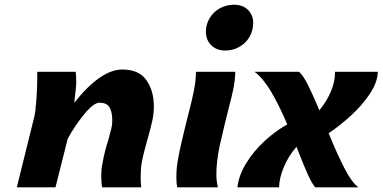

<svg xmlns="http://www.w3.org/2000/svg" viewBox="-20 -805 1644 825"><path d="M415 -52.2Q415 -79.1 419.9 -100.6Q428.2 -150.4 446.3 -207Q455.1 -237.8 458.7 -253.7Q462.4 -269.5 462.4 -287.1Q462.4 -325.7 450 -344.7Q437.5 -363.8 407.7 -363.8Q382.8 -363.8 342.8 -315.4Q302.7 -267.1 271 -209L218.3 0H52.2L127 -301.8Q132.8 -325.2 136.5 -378.4Q140.1 -431.6 140.1 -470.2V-496.6H305.2Q307.6 -479 307.6 -447.8Q307.6 -440.4 306.2 -427Q304.7 -413.6 303.2 -400.4Q302.2 -390.1 301 -380.9Q299.8 -371.6 299.3 -363.3Q352.1 -431.2 405 -468.8Q458 -506.3 505.4 -506.3Q577.1 -506.3 609.1 -460.7Q641.1 -415 641.1 -347.7Q641.1 -317.9 634.3 -285.9Q627.4 -253.9 613.3 -204.6Q606.4 -180.7 599.9 -155Q593.3 -129.4 589.4 -107.9Q584.5 -84.5 584.5 -40Q584.5 -22.9 586.9 0H418.9Q415 -21 415 -52.2Z M985.8 -784.7Q1022.9 -784.7 1045.4 -762.7Q1067.9 -740.7 1067.9 -706.1Q1067.9 -673.8 1052.2 -646.7Q1036.6 -619.6 1009 -603.8Q981.4 -587.9 947.3 -587.9Q910.6 -587.9 887.7 -610.6Q864.7 -633.3 864.7 -668.9Q864.7 -700.7 880.9 -727.3Q897 -753.9 924.6 -769.3Q952.1 -784.7 985.8 -784.7ZM962.9 -340.8Q949.2 -288.1 945.3 -270L923.3 -175.3Q909.7 -108.9 909.7 -58.1Q909.7 -24.9 916.5 0H741.2Q737.8 -20 737.8 -43.5Q737.8 -80.1 743.9 -115.2Q750 -150.4 759.3 -190.9L778.3 -270.5L789.1 -313.5Q805.2 -375 813.5 -416.5Q821.8 -458 821.8 -496.6H991.2Q989.7 -458 982.9 -424.3Q976.1 -390.6 962.9 -340.8Z M1253.9 -174.3Q1219.7 -135.3 1199.7 -87.4Q1179.7 -39.6 1179.2 0H1000Q1005.9 -51.3 1037.4 -102.8Q1068.8 -154.3 1115.5 -197.8Q1162.1 -241.2 1214.4 -270.5Q1179.7 -352.1 1145.5 -410.2Q1111.3 -468.3 1073.7 -496.6H1265.1Q1282.7 -481 1303.7 -439.2Q1324.7 -397.5 1352.1 -331.1Q1383.8 -368.7 1402.1 -412.8Q1420.4 -457 1419.4 -496.6H1603.5Q1602.1 -451.2 1569.3 -402.1Q1536.6 -353 1489.3 -309.6Q1441.9 -266.1 1392.1 -232.4Q1430.2 -139.6 1460.9 -80.3Q1491.7 -21 1520 0H1334.5Q1319.3 -18.1 1301.5 -57.9Q1283.7 -97.7 1253.9 -174.3Z"/></svg>

Font: Lesson One Extra
Style: Italic
Weight: 800
Italic angle: -14°
Designer: But Ko, Victor Gaultney, Annie Olsen, Julie Remington, Don Collingsworth, Eric Hays, Becca Hirsbrunner
Version: Version 1.100